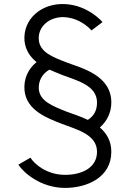

<svg xmlns="http://www.w3.org/2000/svg" viewBox="-20 -800 640 940"><path d="M428 -651 482 -692C480 -694 412 -774 299 -780C181 -786 91 -705 100 -599C105 -554 128 -521 159 -496C118 -463 95 -414 100 -358C109 -260 210 -222 282 -194C355 -166 455 -142 455 -57C455 22 380 56 299 56C210 56 150 5 129 -28L70 6C96 47 181 120 299 120C404 120 525 70 525 -57C525 -111 501 -148 469 -176C502 -205 525 -247 525 -298C525 -433 377 -467 307 -494C237 -521 176 -544 170 -604C164 -668 220 -719 295 -716C377 -711 424 -655 428 -651ZM170 -363C167 -405 188 -440 222 -459C242 -450 263 -442 282 -434C355 -406 455 -383 455 -298C455 -257 438 -231 410 -213C373 -231 334 -243 307 -253C237 -281 176 -304 170 -363Z"/></svg>

Font: LilGrotesk
Style: Regular
Weight: 400
Designer: Bastien Sozeau
Foundry: NBR — Bastien Sozeau
Version: Version 2.001